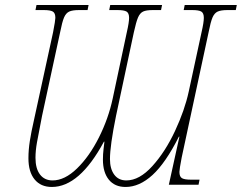

<svg xmlns="http://www.w3.org/2000/svg" viewBox="-20 -734 961 763"><path d="M93 -105Q93 -138 98.5 -173.5Q104 -209 115 -257L191 -606Q200 -653 200 -663Q200 -682 190 -688Q180 -694 154 -694H121L125 -714H332L328 -694H294Q268 -694 255 -688Q242 -682 234.5 -664.5Q227 -647 219 -606L147 -273Q133 -202 127 -168.5Q121 -135 121 -107Q121 -64 139 -40.5Q157 -17 189 -17Q237 -17 286 -64.5Q335 -112 373 -187.5Q411 -263 428 -343L484 -606Q493 -645 493 -663Q493 -682 483 -688Q473 -694 447 -694H414L418 -714H624L620 -694H587Q561 -694 548.5 -688Q536 -682 528.5 -664.5Q521 -647 512 -606L441 -273Q417 -155 417 -102Q417 -63 434 -40Q451 -17 482 -17Q534 -17 585.5 -74Q637 -131 675.5 -213.5Q714 -296 730 -370L781 -606Q790 -645 790 -663Q790 -682 780 -688Q770 -694 744 -694H710L714 -714H921L917 -694H884Q858 -694 845 -688Q832 -682 824.5 -664.5Q817 -647 809 -606L702 -108Q693 -61 693 -51Q693 -32 703 -26Q713 -20 739 -20H773L769 0H651L693 -191H691Q638 -86 586 -38.5Q534 9 479 9Q436 9 412.5 -20Q389 -49 389 -100Q389 -121 391.5 -141.5Q394 -162 395 -171H393Q296 9 186 9Q142 9 117.5 -21Q93 -51 93 -105Z"/></svg>

Font: Noto Serif NarrowThin
Style: Italic
Weight: 250
Width: 4
Italic angle: -12°
Designer: Monotype Design Team
Foundry: Monotype Imaging Inc.
Version: Version 1.001